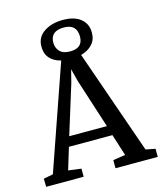

<svg xmlns="http://www.w3.org/2000/svg" viewBox="-122 -810 756 891"><g transform="rotate(-15 256.5 -364.0)"><path d="M-11 0 -12 -39 34 -48 208 -548Q134 -567 136 -637Q137 -680 173.5 -704Q210 -728 263 -728Q320 -728 350 -702.5Q380 -677 379 -635Q379 -602 358.5 -580Q338 -558 304 -549L479 -48L525 -39V0H322V-39L381 -48L348 -152H139L107 -47L169 -39V0ZM226 -434 153 -199H334L258 -435L242 -497ZM259 -578Q321 -578 321 -633Q321 -693 259 -693Q194 -693 194 -637Q194 -612 210 -595Q226 -578 259 -578Z"/></g></svg>

Font: Aikya Medium
Style: Regular
Weight: 500
Designer: Neelakash Kshetrimayum (Latin subset based on Merriweather by Eben Sorkin)
Foundry: Brand New Type
Version: Version 1.00 b005